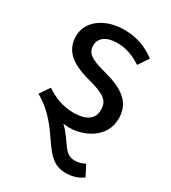

<svg xmlns="http://www.w3.org/2000/svg" viewBox="-184 -633 838 941"><g transform="rotate(30 235.0 -163.0)"><path d="M30 -57C205 42 203 213 338 213C384 213 414 199 435 183L404 123C387 132 371 138 346 138C283 138 276 71 209 9C221 11 232 12 242 12C325 12 432 -38 432 -148C432 -240 368 -283 257 -312C172 -334 144 -354 144 -397C144 -439 181 -466 241 -466C290 -466 331 -451 378 -421L417 -479C367 -517 312 -539 238 -539C129 -539 48 -478 48 -395C48 -320 93 -271 207 -241C309 -214 335 -194 335 -139C335 -88 293 -62 227 -62C165 -62 116 -81 68 -113Z"/></g></svg>

Font: FiraGO Unicode
Style: Regular
Weight: 400
Designer: bBox Type
Foundry: bBox Type GmbH
Version: Version 1.001;PS 001.001;hotconv 1.0.88;makeotf.lib2.5.64775